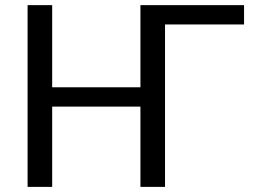

<svg xmlns="http://www.w3.org/2000/svg" viewBox="-20 -731 1011 751"><path d="M184.1 -389.6H529.3V-710.9H934.6V-635.3H625.5V0H529.3V-314H184.1V0H87.9V-710.9H184.1Z"/></svg>

Font: GeogebraSans
Style: Regular
Weight: 400
Designer: Google
Version: Version 1.100140; 2013